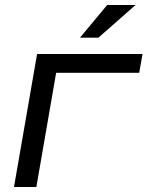

<svg xmlns="http://www.w3.org/2000/svg" viewBox="-20 -743 627 763"><path d="M533.2 -453.6H203.1L124.5 0H35.6L127.4 -528.3H546.4ZM405.8 -723.1H518.6L371.1 -593.3H297.9Z"/></svg>

Font: Roboto Mono
Style: Italic
Weight: 400
Designer: Google
Version: Version 2.000985; 2015; ttfautohint (v1.3)